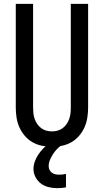

<svg xmlns="http://www.w3.org/2000/svg" viewBox="-20 -755 540 998"><path d="M250 8Q224 8 197.5 2.5Q171 -3 148.5 -16Q126 -29 108.5 -49.5Q91 -70 80.5 -94Q70 -118 66 -144Q62 -170 62 -196V-735H152V-196Q152 -181 153.5 -166.5Q155 -152 160 -137.5Q165 -123 173.5 -110.5Q182 -98 194 -89Q206 -80 220.5 -76Q235 -72 250 -72Q265 -72 279.5 -76Q294 -80 306 -89Q318 -98 326.5 -110.5Q335 -123 340 -137.5Q345 -152 346.5 -166.5Q348 -181 348 -196V-735H438V-196Q438 -170 434 -144Q430 -118 419.5 -94Q409 -70 391.5 -49.5Q374 -29 351.5 -16Q329 -3 302.5 2.5Q276 8 250 8ZM278 223Q256 223 234 218Q212 213 194 200Q176 187 165 166.5Q154 146 154 124Q154 104 161 84.5Q168 65 179 48.5Q190 32 204 17.5Q218 3 234 -8H300V0Q286 9 275 21Q264 33 255 47Q246 61 239.5 76.5Q233 92 233 109Q233 119 237.5 128Q242 137 250 143Q258 149 268 151Q278 153 288 153Q297 153 305.5 152Q314 151 323 149V219Q312 221 300.5 222Q289 223 278 223Z"/></svg>

Font: Iosevka Custom Medium
Style: Regular
Weight: 500
Monospace: yes
Designer: Belleve Invis
Foundry: Belleve Invis
Version: Version 32.5.0; ttfautohint (v1.8.4)